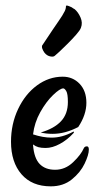

<svg xmlns="http://www.w3.org/2000/svg" viewBox="-20 -658 364 689"><path d="M19.5 -149.4Q19.5 -212.9 44.9 -266.6Q70.3 -320.3 112.8 -351.6Q155.3 -382.8 205.1 -382.8Q241.2 -382.8 265.6 -357.4Q290 -332 290 -289.1Q290 -246.1 260.7 -202.1Q213.9 -177.7 168.9 -177.7Q144.5 -177.7 126 -182.6Q173.8 -196.3 198.7 -222.7Q223.6 -249 223.6 -292Q223.6 -321.3 217.8 -331.1Q211.9 -340.8 207 -340.8Q195.3 -340.8 170.4 -316.9Q145.5 -293 124.5 -255.4Q103.5 -217.8 98.6 -175.8Q133.8 -164.1 165 -164.1Q203.1 -164.1 241.2 -184.6Q244.1 -186.5 245.1 -185.1Q246.1 -183.6 244.1 -180.7Q221.7 -156.2 194.8 -141.6Q168 -127 143.6 -127Q127.9 -127 117.7 -129.9Q107.4 -132.8 98.6 -139.6V-136.7Q102.5 -89.8 122.6 -69.3Q142.6 -48.8 177.7 -48.8Q213.9 -48.8 242.2 -75.7Q270.5 -102.5 281.2 -127Q284.2 -132.8 292 -132.8Q298.8 -132.8 298.8 -121.1Q298.8 -102.5 283.7 -70.8Q268.6 -39.1 237.8 -14.2Q207 10.7 162.1 10.7Q94.7 10.7 57.1 -32.7Q19.5 -76.2 19.5 -149.4ZM270.5 -558.6Q267.6 -549.8 253.4 -533.7Q239.3 -517.6 223.1 -501.5Q207 -485.4 193.4 -472.7Q179.7 -460 176.8 -458Q171.9 -453.1 160.2 -455.6Q148.4 -458 139.6 -468.8Q136.7 -472.7 134.8 -476.6Q132.8 -480.5 131.3 -484.9Q129.9 -489.3 130.9 -494.1Q155.3 -530.3 169.4 -551.8Q183.6 -573.2 191.4 -584L203.1 -601.6Q208 -609.4 212.4 -618.2Q216.8 -627 216.8 -637.7Q221.7 -638.7 227.1 -636.2Q232.4 -633.8 237.3 -631.8Q242.2 -627.9 248 -625Q260.7 -614.3 269 -595.2Q277.3 -576.2 270.5 -558.6Z"/></svg>

Font: BKP Parklife Display
Style: Regular
Weight: 400
Designer: Font Diner, Inc.; LA MECHKY PLUS GmbH
Foundry: Font Diner, Inc.; LA MECHKY PLUS GmbH
Version: Version 1.007